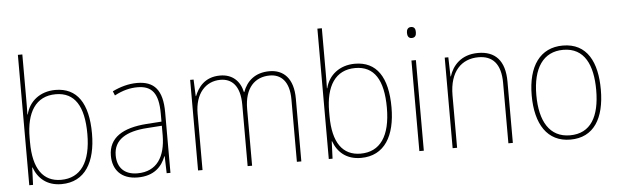

<svg xmlns="http://www.w3.org/2000/svg" viewBox="-49 -932 3589 1115"><g transform="rotate(-5 1746.0 -375.0)"><path d="M108 -509V-760H82V0H104L108 -101H110C133 -37 184 10 269 10C408 10 471 -103 471 -267C471 -444 407 -538 281 -538C191 -538 127 -485 109 -410H107C108 -438 108 -481 108 -509ZM281 -513C391 -513 444 -430 444 -267C444 -102 383 -15 269 -15C165 -15 108 -93 108 -248V-274C108 -422 164 -513 281 -513Z M757 -537C707 -537 658 -523 613 -501L623 -476C672 -502 715 -512 757 -512C841 -512 879 -467 879 -347V-301L791 -295C652 -285 569 -234 569 -129C569 -49 616 10 714 10C811 10 856 -42 878 -99H880L883 0H905V-353C905 -483 857 -537 757 -537ZM792 -271 879 -277V-220C878 -98 829 -14 714 -14C639 -14 597 -57 597 -129C597 -220 670 -263 792 -271Z M1529 -538C1445 -538 1396 -493 1373 -430H1371C1357 -495 1313 -538 1241 -538C1149 -538 1111 -478 1092 -431H1090L1086 -528H1066V0H1092V-329C1092 -445 1154 -513 1241 -513C1305 -513 1355 -471 1355 -358V0H1381V-331C1381 -454 1442 -513 1529 -513C1593 -513 1642 -470 1642 -364V0H1668V-366C1668 -484 1611 -538 1529 -538Z M1854 -509V-760H1828V0H1850L1854 -101H1856C1879 -37 1930 10 2015 10C2154 10 2217 -103 2217 -267C2217 -444 2153 -538 2027 -538C1937 -538 1873 -485 1855 -410H1853C1854 -438 1854 -481 1854 -509ZM2027 -513C2137 -513 2190 -430 2190 -267C2190 -102 2129 -15 2015 -15C1911 -15 1854 -93 1854 -248V-274C1854 -422 1910 -513 2027 -513Z M2370 -722C2350 -722 2344 -706 2344 -690C2344 -673 2350 -658 2369 -658C2390 -658 2396 -672 2396 -690C2396 -706 2392 -722 2370 -722ZM2382 -528H2356V0H2382Z M2745 -538C2645 -538 2595 -477 2576 -416H2574L2571 -528H2550V0H2576V-305C2576 -446 2647 -513 2745 -513C2826 -513 2875 -465 2875 -352V0H2901V-357C2901 -481 2844 -538 2745 -538Z M3437 -264C3437 -423 3381 -538 3239 -538C3107 -538 3034 -436 3034 -265C3034 -97 3102 10 3236 10C3373 10 3437 -97 3437 -264ZM3061 -265C3061 -421 3122 -513 3239 -513C3364 -513 3410 -408 3410 -264C3410 -110 3357 -15 3236 -15C3117 -15 3061 -112 3061 -265Z"/></g></svg>

Font: Noto Sans Sinhala UI SemiCondensed Thin
Style: Regular
Weight: 100
Width: 4
Designer: Jelle Bosma - Monotype Design Team
Foundry: Monotype Imaging Inc.
Version: Version 2.006